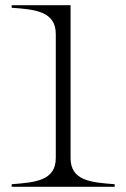

<svg xmlns="http://www.w3.org/2000/svg" viewBox="-20 -720 487 740"><path d="M25 -10V0H422V-10C331 -17 252 -23 252 -111V-700H25V-690C115 -684 195 -676 195 -589V-111C195 -24 117 -17 25 -10Z"/></svg>

Font: Sprat Extended Light
Style: Regular
Weight: 300
Width: 9
Designer: Ethan Nakache
Foundry: Collletttivo
Version: Version 2.000;Glyphs 3.2 (3217)